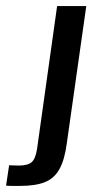

<svg xmlns="http://www.w3.org/2000/svg" viewBox="-52 -611 304 632"><path d="M13 1Q4 1 -9.5 1Q-23 1 -32 0L-22 -67L9 -66Q39 -66 52 -77Q65 -88 70 -121L136 -591H232L168 -140Q161 -86 144 -55Q127 -24 96 -11.5Q65 1 13 1Z"/></svg>

Font: Alumni Sans Thin SemiBold
Style: Italic
Weight: 600
Italic angle: -8°
Version: Version 1.016